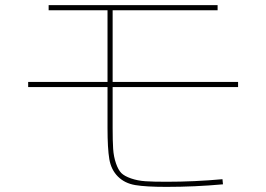

<svg xmlns="http://www.w3.org/2000/svg" viewBox="-20 -720 1040 750"><path d="M910 -380H420V-220Q420 -169 422 -138.5Q424 -108 433 -82Q442 -56 454 -44Q466 -32 492 -23Q518 -14 548.5 -12Q579 -10 630 -10Q740 -10 849 -20L851 0Q741 10 630 10Q550 10 508.5 3Q467 -4 440.5 -30.5Q414 -57 407 -98.5Q400 -140 400 -220V-380H90V-400H400V-680H170V-700H830V-680H420V-400H910Z"/></svg>

Font: M PLUS 1p Thin
Style: Regular
Weight: 250
Version: Version 1.062